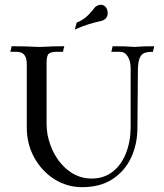

<svg xmlns="http://www.w3.org/2000/svg" viewBox="-20 -772 686 805"><path d="M324.2 12.7Q260.3 12.7 207.5 -21Q154.8 -54.7 123.5 -111.6Q92.3 -168.5 92.3 -237.3V-503.4Q92.3 -554.7 50.8 -554.7H22.9Q28.3 -569.3 28.3 -578.1Q89.8 -578.1 128.9 -575.7Q136.7 -575.2 147.5 -575.2Q163.1 -575.2 173.6 -576.2Q184.1 -577.1 200.9 -577.6Q217.8 -578.1 250 -578.1Q247.1 -571.3 244.1 -554.7H216.8Q194.3 -554.7 184.8 -546.9Q175.3 -539.1 175.3 -509.8V-254.4Q175.3 -229.5 179.7 -204.6Q197.8 -122.6 248.3 -73Q298.8 -23.4 363.3 -23.4Q416 -23.4 452.6 -52.2Q489.3 -81.1 508.5 -130.4Q527.8 -179.7 527.8 -239.7V-485.8Q527.8 -514.2 516.1 -534.4Q504.4 -554.7 483.4 -554.7H446.8Q448.2 -561.5 449.7 -566.9Q451.2 -572.3 452.1 -578.1Q509.3 -578.1 527.3 -576.2Q538.6 -575.2 546.4 -575.2Q552.7 -575.2 558.6 -576.2Q582 -578.1 626.5 -578.1L621.1 -554.7Q597.7 -554.7 585.4 -549.8Q558.1 -540 558.1 -476.6L556.2 -237.3Q556.2 -168 529.8 -111.3Q503.4 -54.7 451.7 -21Q399.9 12.7 324.2 12.7ZM293.5 -647.9 301.8 -677.7Q307.6 -680.2 308.1 -680.4Q308.6 -680.7 309.6 -680.7Q335 -692.4 353.3 -712.2Q371.6 -731.9 376.5 -739.7Q377.4 -740.2 377.4 -740.7Q380.4 -745.1 390.6 -749.5Q396.5 -752 401.9 -752Q422.4 -752 429.7 -730Q431.6 -723.6 431.6 -717.3Q431.6 -695.8 412.1 -687L407.7 -685.1Q347.7 -671.9 305.7 -653.3Z"/></svg>

Font: Quaaykop
Style: Regular
Weight: 400
Designer: Tup Wanders
Foundry: Free font, DO NOT SELL
Version: Version 1.00;July 31, 2023;FontCreator 11.5.0.2430 64-bit